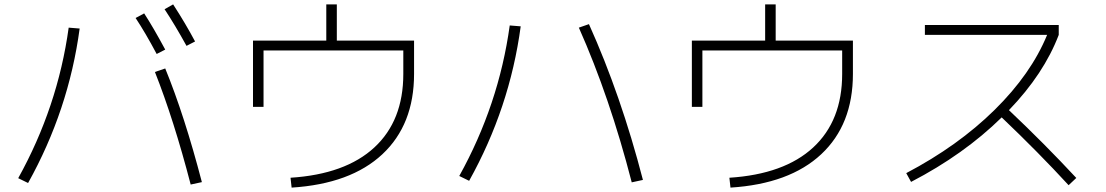

<svg xmlns="http://www.w3.org/2000/svg" viewBox="-20 -822 5040 875"><path d="M598 -740 637 -761Q678 -698 733 -596L694 -576Q643 -672 598 -740ZM730 -780 769 -802Q826 -714 869 -633L830 -613Q777 -709 730 -780ZM686 -494 733 -510Q821 -295 900 8L849 19Q772 -277 686 -494ZM343 -692Q293 -320 108 12L63 -10Q243 -334 293 -696Z M1133 -637H1467V-802H1515V-637H1867V-485Q1867 -254 1722.5 -119Q1578 16 1309 33L1304 -12Q1554 -28 1686 -150Q1818 -272 1818 -485V-592H1181V-335H1133Z M2618 -696 2664 -712Q2810 -388 2910 -2L2859 9Q2759 -379 2618 -696ZM2353 -702Q2303 -330 2118 2L2073 -20Q2253 -344 2303 -706Z M3133 -637H3467V-802H3515V-637H3867V-485Q3867 -254 3722.5 -119Q3578 16 3309 33L3304 -12Q3554 -28 3686 -150Q3818 -272 3818 -485V-592H3181V-335H3133Z M4195 -663V-708H4805V-663Q4737 -485 4578 -320Q4741 -166 4885 -11L4850 22Q4714 -126 4545 -287Q4373 -118 4132 7L4110 -33Q4346 -157 4512.5 -321Q4679 -485 4752 -663Z"/></svg>

Font: M PLUS 1p Light
Style: Regular
Weight: 300
Version: Version 1.061